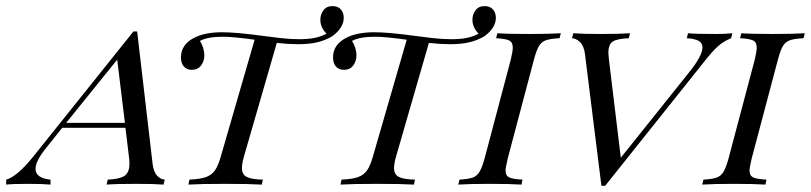

<svg xmlns="http://www.w3.org/2000/svg" viewBox="-87 -598 2627 622"><path d="M446.8 -16.1 442.7 0Q410.5 -2.4 354.8 -2.4Q289.5 -2.4 258.1 0L262.1 -16.1Q300 -17.7 316.1 -28.2Q332.3 -38.7 332.3 -67.7Q332.3 -78.2 331.5 -83.9L319.4 -183.9H114.5L59.7 -115.3Q28.2 -75.8 28.2 -50.8Q28.2 -21 76.6 -16.1V0Q52.4 -2.4 3.2 -2.4Q-46 -2.4 -66.9 0V-16.1Q-31.5 -25.8 21 -91.1L345.2 -496H357.3L407.3 -67.7Q410.5 -41.1 421.8 -29Q433.1 -16.9 446.8 -16.1ZM317.7 -200 292.7 -404.8 127.4 -200Z M1026.6 -540.3Q1026.6 -508.1 989.5 -480.6Q966.1 -466.9 940.3 -460.9Q914.5 -454.8 878.2 -454.8Q847.6 -454.8 809.7 -458.9L704 -93.5Q696.8 -69.4 696.8 -53.2Q696.8 -33.1 712.1 -25Q727.4 -16.9 764.5 -16.1L761.3 0Q719.4 -2.4 641.1 -2.4Q562.1 -2.4 523.4 0L526.6 -16.1Q561.3 -17.7 579.8 -24.2Q598.4 -30.6 609.3 -46Q620.2 -61.3 629 -93.5L737.9 -469.4Q666.9 -479 636.3 -479Q584.7 -479 560.5 -465.3Q566.9 -456.5 571 -443.5Q575 -430.6 575 -418.5Q575 -400 564.5 -385.9Q554 -371.8 534.7 -371.8Q517.7 -371.8 508.5 -382.7Q499.2 -393.5 499.2 -412.1Q499.2 -453.2 541.1 -475Q575.8 -493.5 632.3 -493.5Q678.2 -493.5 760.5 -482.3Q790.3 -478.2 822.2 -474.6Q854 -471 881.5 -471Q911.3 -471 931.5 -475Q951.6 -479 971 -488.7Q950.8 -508.9 950.8 -533.9Q950.8 -551.6 960.9 -564.9Q971 -578.2 990.3 -578.2Q1008.1 -578.2 1017.3 -567.3Q1026.6 -556.5 1026.6 -540.3Z M1519.4 -540.3Q1519.4 -508.1 1482.3 -480.6Q1458.9 -466.9 1433.1 -460.9Q1407.3 -454.8 1371 -454.8Q1340.3 -454.8 1302.4 -458.9L1196.8 -93.5Q1189.5 -69.4 1189.5 -53.2Q1189.5 -33.1 1204.8 -25Q1220.2 -16.9 1257.3 -16.1L1254 0Q1212.1 -2.4 1133.9 -2.4Q1054.8 -2.4 1016.1 0L1019.4 -16.1Q1054 -17.7 1072.6 -24.2Q1091.1 -30.6 1102 -46Q1112.9 -61.3 1121.8 -93.5L1230.6 -469.4Q1159.7 -479 1129 -479Q1077.4 -479 1053.2 -465.3Q1059.7 -456.5 1063.7 -443.5Q1067.7 -430.6 1067.7 -418.5Q1067.7 -400 1057.3 -385.9Q1046.8 -371.8 1027.4 -371.8Q1010.5 -371.8 1001.2 -382.7Q991.9 -393.5 991.9 -412.1Q991.9 -453.2 1033.9 -475Q1068.5 -493.5 1125 -493.5Q1171 -493.5 1253.2 -482.3Q1283.1 -478.2 1314.9 -474.6Q1346.8 -471 1374.2 -471Q1404 -471 1424.2 -475Q1444.4 -479 1463.7 -488.7Q1443.5 -508.9 1443.5 -533.9Q1443.5 -551.6 1453.6 -564.9Q1463.7 -578.2 1483.1 -578.2Q1500.8 -578.2 1510.1 -567.3Q1519.4 -556.5 1519.4 -540.3Z M1550.8 -46Q1550.8 -29 1562.5 -23.4Q1574.2 -17.7 1605.6 -16.1L1602.4 0Q1565.3 -2.4 1500 -2.4Q1433.1 -2.4 1397.6 0L1401.6 -16.1Q1429.8 -17.7 1444 -22.6Q1458.1 -27.4 1466.5 -41.5Q1475 -55.6 1483.1 -85.5L1567.7 -404.8Q1574.2 -432.3 1574.2 -443.5Q1574.2 -461.3 1562.5 -466.9Q1550.8 -472.6 1520.2 -474.2L1524.2 -490.3Q1557.3 -487.9 1626.6 -487.9Q1691.1 -487.9 1729.8 -490.3L1725.8 -474.2Q1696 -472.6 1681.9 -467.7Q1667.7 -462.9 1659.3 -449.2Q1650.8 -435.5 1642.7 -404.8L1558.1 -85.5Q1550.8 -54.8 1550.8 -46Z M2285.5 -490.3 2281.5 -474.2Q2257.3 -464.5 2239.1 -448.4Q2221 -432.3 2191.9 -395.2L1873.4 4H1861.3L1808.1 -422.6Q1804.8 -449.2 1792.3 -461.3Q1779.8 -473.4 1766.1 -474.2L1770.2 -490.3Q1801.6 -487.9 1857.3 -487.9Q1919.4 -487.9 1954 -490.3L1950 -474.2Q1912.9 -472.6 1898.4 -463.7Q1883.9 -454.8 1883.9 -426.6Q1883.9 -421 1885.5 -406.5L1924.2 -87.1L2143.5 -361.3Q2188.7 -416.9 2188.7 -444.4Q2188.7 -458.9 2176.2 -465.7Q2163.7 -472.6 2137.9 -474.2L2141.9 -490.3Q2165.3 -487.9 2230.6 -487.9Q2263.7 -487.9 2285.5 -490.3Z M2341.1 -46Q2341.1 -29 2352.8 -23.4Q2364.5 -17.7 2396 -16.1L2392.7 0Q2355.6 -2.4 2290.3 -2.4Q2223.4 -2.4 2187.9 0L2191.9 -16.1Q2220.2 -17.7 2234.3 -22.6Q2248.4 -27.4 2256.9 -41.5Q2265.3 -55.6 2273.4 -85.5L2358.1 -404.8Q2364.5 -432.3 2364.5 -443.5Q2364.5 -461.3 2352.8 -466.9Q2341.1 -472.6 2310.5 -474.2L2314.5 -490.3Q2347.6 -487.9 2416.9 -487.9Q2481.5 -487.9 2520.2 -490.3L2516.1 -474.2Q2486.3 -472.6 2472.2 -467.7Q2458.1 -462.9 2449.6 -449.2Q2441.1 -435.5 2433.1 -404.8L2348.4 -85.5Q2341.1 -54.8 2341.1 -46Z"/></svg>

Font: Playfair Display SC
Style: Italic
Weight: 400
Italic angle: -14°
Designer: Claus Eggers Sørensen
Foundry: Claus Eggers Sørensen
Version: Version 1.202; ttfautohint (v1.6)